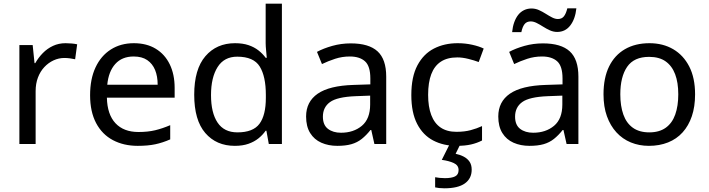

<svg xmlns="http://www.w3.org/2000/svg" viewBox="-20 -780 3839 1040"><path d="M335 -546Q350 -546 367.5 -544.5Q385 -543 398 -540L387 -459Q374 -462 358.5 -464Q343 -466 329 -466Q298 -466 270 -453Q242 -440 220 -416.5Q198 -393 185.5 -360Q173 -327 173 -286V0H85V-536H157L167 -438H171Q188 -468 212 -492.5Q236 -517 267 -531.5Q298 -546 335 -546Z M705 -546Q774 -546 823.5 -516Q873 -486 899.5 -431.5Q926 -377 926 -304V-251H559Q561 -160 605.5 -112.5Q650 -65 730 -65Q781 -65 820.5 -74.5Q860 -84 902 -102V-25Q861 -7 821 1.5Q781 10 726 10Q650 10 591.5 -21Q533 -52 500.5 -113.5Q468 -175 468 -264Q468 -352 497.5 -415Q527 -478 580.5 -512Q634 -546 705 -546ZM704 -474Q641 -474 604.5 -433.5Q568 -393 561 -321H834Q834 -367 820 -401Q806 -435 777.5 -454.5Q749 -474 704 -474Z M1252 10Q1152 10 1092 -59.5Q1032 -129 1032 -267Q1032 -405 1092.5 -475.5Q1153 -546 1253 -546Q1295 -546 1326 -535.5Q1357 -525 1380 -507Q1403 -489 1419 -467H1425Q1424 -480 1421.5 -505.5Q1419 -531 1419 -546V-760H1507V0H1436L1423 -72H1419Q1403 -49 1380 -30.5Q1357 -12 1325.5 -1Q1294 10 1252 10ZM1266 -63Q1351 -63 1385.5 -109.5Q1420 -156 1420 -250V-266Q1420 -366 1387 -419.5Q1354 -473 1265 -473Q1194 -473 1158.5 -416.5Q1123 -360 1123 -265Q1123 -169 1158.5 -116Q1194 -63 1266 -63Z M1880 -545Q1978 -545 2025 -502Q2072 -459 2072 -365V0H2008L1991 -76H1987Q1964 -47 1939.5 -27.5Q1915 -8 1883.5 1Q1852 10 1807 10Q1759 10 1720.5 -7Q1682 -24 1660 -59.5Q1638 -95 1638 -149Q1638 -229 1701 -272.5Q1764 -316 1895 -320L1986 -323V-355Q1986 -422 1957 -448Q1928 -474 1875 -474Q1833 -474 1795 -461.5Q1757 -449 1724 -433L1697 -499Q1732 -518 1780 -531.5Q1828 -545 1880 -545ZM1906 -259Q1806 -255 1767.5 -227Q1729 -199 1729 -148Q1729 -103 1756.5 -82Q1784 -61 1827 -61Q1895 -61 1940 -98.5Q1985 -136 1985 -214V-262Z M2453 10Q2382 10 2326.5 -19Q2271 -48 2239.5 -109Q2208 -170 2208 -265Q2208 -364 2241 -426Q2274 -488 2330.5 -517Q2387 -546 2459 -546Q2500 -546 2538 -537.5Q2576 -529 2600 -517L2573 -444Q2549 -453 2517 -461Q2485 -469 2457 -469Q2403 -469 2368 -446Q2333 -423 2316 -378Q2299 -333 2299 -266Q2299 -202 2316 -157Q2333 -112 2367 -89Q2401 -66 2452 -66Q2496 -66 2529.5 -75Q2563 -84 2591 -97V-19Q2564 -5 2531.5 2.5Q2499 10 2453 10ZM2535 139Q2535 187 2498 213.5Q2461 240 2387 240Q2372 240 2358.5 238.5Q2345 237 2337 235V180Q2346 182 2361 183.5Q2376 185 2390 185Q2426 185 2445 175.5Q2464 166 2464 141Q2464 115 2437.5 103Q2411 91 2373 86L2416 0H2474L2448 53Q2472 58 2492 68.5Q2512 79 2523.5 96Q2535 113 2535 139Z M2921 -545Q3019 -545 3066 -502Q3113 -459 3113 -365V0H3049L3032 -76H3028Q3005 -47 2980.5 -27.5Q2956 -8 2924.5 1Q2893 10 2848 10Q2800 10 2761.5 -7Q2723 -24 2701 -59.5Q2679 -95 2679 -149Q2679 -229 2742 -272.5Q2805 -316 2936 -320L3027 -323V-355Q3027 -422 2998 -448Q2969 -474 2916 -474Q2874 -474 2836 -461.5Q2798 -449 2765 -433L2738 -499Q2773 -518 2821 -531.5Q2869 -545 2921 -545ZM2947 -259Q2847 -255 2808.5 -227Q2770 -199 2770 -148Q2770 -103 2797.5 -82Q2825 -61 2868 -61Q2936 -61 2981 -98.5Q3026 -136 3026 -214V-262ZM3102 -735Q3096 -677 3069 -642Q3042 -607 2998 -607Q2978 -607 2959 -615.5Q2940 -624 2922 -635.5Q2904 -647 2887 -655.5Q2870 -664 2855 -664Q2833 -664 2821.5 -649.5Q2810 -635 2804 -606H2754Q2757 -636 2765.5 -659.5Q2774 -683 2787 -699.5Q2800 -716 2818.5 -725Q2837 -734 2859 -734Q2880 -734 2899 -725.5Q2918 -717 2936 -705.5Q2954 -694 2970.5 -685.5Q2987 -677 3002 -677Q3023 -677 3034.5 -691.5Q3046 -706 3053 -735Z M3745 -269Q3745 -202 3727.5 -150.5Q3710 -99 3677.5 -63Q3645 -27 3598.5 -8.5Q3552 10 3495 10Q3442 10 3397 -8.5Q3352 -27 3319 -63Q3286 -99 3267.5 -150.5Q3249 -202 3249 -269Q3249 -358 3279 -419.5Q3309 -481 3365 -513.5Q3421 -546 3498 -546Q3571 -546 3626.5 -513.5Q3682 -481 3713.5 -419.5Q3745 -358 3745 -269ZM3340 -269Q3340 -206 3356.5 -159.5Q3373 -113 3408 -88Q3443 -63 3497 -63Q3551 -63 3586 -88Q3621 -113 3637.5 -159.5Q3654 -206 3654 -269Q3654 -333 3637 -378Q3620 -423 3585.5 -447.5Q3551 -472 3496 -472Q3414 -472 3377 -418Q3340 -364 3340 -269Z"/></svg>

Font: Noto Sans Thai
Style: Regular
Weight: 400
Designer: Monotype Design Team
Foundry: Monotype Imaging Inc.
Version: Version 2.001